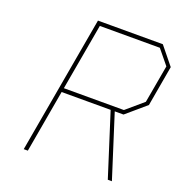

<svg xmlns="http://www.w3.org/2000/svg" viewBox="-132 -852 919 968"><g transform="rotate(20 327.5 -368.5)"><path d="M100 0 230 -737H578L655 -642L617 -425L513 -336H466L573 0H551L444 -336H181L122 0ZM185 -358H507L597 -435L633 -638L570 -715H248Z"/></g></svg>

Font: Tomorrow Thin
Style: Italic
Weight: 250
Italic angle: -10°
Designer: Tony de Marco, Monica Rizzolli
Foundry: Just in Type
Version: Version 2.002